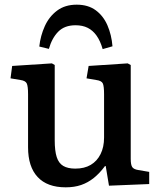

<svg xmlns="http://www.w3.org/2000/svg" viewBox="-20 -787 686 821"><path d="M261 14Q182 14 141 -30Q100 -74 100 -157V-384Q100 -418 94.5 -430Q89 -442 67 -445L25 -452L32 -505L202 -516L214 -509V-187Q214 -142 222.5 -115.5Q231 -89 250.5 -77.5Q270 -66 302 -66Q341 -66 368 -82Q395 -98 410 -128Q425 -158 425 -199V-384Q425 -419 419.5 -430.5Q414 -442 391 -445L350 -452L359 -505L526 -516L539 -509V-108Q539 -82 545.5 -72.5Q552 -63 571 -60L618 -52V0L446 7L432 -77H429Q406 -46 381 -26Q356 -6 327 4Q298 14 261 14ZM308 -767Q357 -767 389.5 -743Q422 -719 439.5 -678.5Q457 -638 461 -589L419 -577Q409 -612 393 -634.5Q377 -657 355 -668Q333 -679 303 -679Q256 -679 229 -651.5Q202 -624 189 -578L148 -588Q153 -634 171.5 -675Q190 -716 224 -741.5Q258 -767 308 -767Z"/></svg>

Font: Literata 18pt Medium
Style: Regular
Weight: 500
Designer: Latin by Veronika Burian and Jose Scaglione. Greek by Irene Vlachou. Cyrillic by Vera Evstafieva.
Foundry: TypeTogether
Version: Version 3.103;gftools[0.9.29]